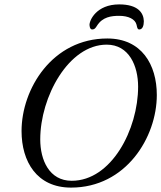

<svg xmlns="http://www.w3.org/2000/svg" viewBox="-20 -839 734 873"><path d="M522 -819C418 -819 386 -746 387 -725C388 -710 393 -705 399 -705C410 -705 414 -711 421 -722C446 -762 486 -767 522 -767C564 -767 595 -752 601 -726C603 -718 604 -705 613 -705C629 -705 634 -724 634 -743C633 -780 608 -819 522 -819ZM303 14C553 14 693 -215 693 -407C693 -545 624 -664 468 -664C218 -664 78 -435 78 -243C78 -105 147 14 303 14ZM306 -17C204 -17 163 -111 163 -205C163 -399 292 -636 465 -636C567 -636 608 -539 608 -445C608 -251 487 -17 306 -17Z"/></svg>

Font: EB Garamond
Style: Italic
Weight: 400
Italic angle: -17.2°
Designer: Georg Duffner and Octavio Pardo
Foundry: Georg Duffner
Version: Version 1.000;PS 001.000;hotconv 1.0.88;makeotf.lib2.5.64775